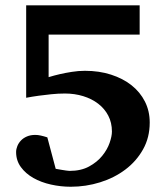

<svg xmlns="http://www.w3.org/2000/svg" viewBox="-20 -691 627 727"><path d="M546.9 -227.1Q546.9 -170.4 521.7 -125.5Q496.6 -80.6 454.8 -49.1Q413.1 -17.6 359.1 -0.7Q305.2 16.1 248 16.1Q210 16.1 172.9 7.8Q135.7 -0.5 106.4 -17.1Q77.1 -33.7 59.1 -58.3Q41 -83 41 -115.2Q41 -126.5 45.7 -137.9Q50.3 -149.4 59.3 -158.9Q68.4 -168.5 82 -174.3Q95.7 -180.2 113.8 -180.2Q123.5 -180.2 134.5 -177.7Q145.5 -175.3 159.2 -170.9L190.9 -51.8Q203.1 -49.8 213.4 -47.9Q222.2 -46.4 230.7 -45.2Q239.3 -43.9 243.2 -43.9Q286.6 -43.9 317.1 -60.5Q347.7 -77.1 366.9 -100.8Q386.2 -124.5 395 -149.9Q403.8 -175.3 403.8 -192.9Q403.8 -226.6 389.9 -253.2Q376 -279.8 351.8 -298.3Q327.6 -316.9 295.2 -326.9Q262.7 -336.9 226.1 -336.9Q200.2 -336.9 174.3 -334.2Q148.4 -331.5 127 -328.6Q102.1 -325.2 79.1 -320.8V-670.9H508.8V-560.1H164.1V-398.9Q185.1 -405.3 208 -410.6Q227.5 -415 252 -418.9Q276.4 -422.9 301.8 -422.9Q355.5 -422.9 400.4 -408.4Q445.3 -394 478 -368.2Q510.7 -342.3 528.8 -306.4Q546.9 -270.5 546.9 -227.1Z"/></svg>

Font: Charis SIL Eur
Style: Bold
Weight: 700
Foundry: SIL International
Version: Version 5.000